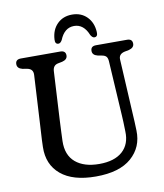

<svg xmlns="http://www.w3.org/2000/svg" viewBox="-96 -968 907 1062"><g transform="rotate(-10 357.0 -437.5)"><path d="M556 -293.5 537.5 -602Q536 -619 529 -626.8Q522 -634.5 507.5 -637.5L481.5 -642.5Q452.5 -649.5 452.5 -673Q452.5 -700 482.5 -700H656.5Q686.5 -700 686.5 -673Q686.5 -650.5 657.5 -642.5L632 -637.5Q597.5 -629.5 600 -598L616.5 -294Q618 -269 619.2 -245.2Q620.5 -221.5 621 -196Q624 -103 556.8 -44Q489.5 15 357 15Q228 15 160.5 -41.5Q93 -98 95.5 -196.5Q95.5 -211.5 96.8 -234.8Q98 -258 99.5 -282.5Q101 -307 102 -326L117 -597.5Q119 -631 86 -637.5L59.5 -642Q30 -649 30 -673Q30 -700 60.5 -700H281.5Q312 -700 312 -673Q312 -650 282.5 -642.5L257.5 -637.5Q230 -631.5 228 -600L213 -325.5Q211 -290 210 -261.8Q209 -233.5 208 -210Q206 -131 254 -90.5Q302 -50 387 -50Q472.5 -50 517.5 -90.2Q562.5 -130.5 559.5 -202.5Q559 -234.5 558 -254.5Q557 -274.5 556 -293.5ZM381 -826Q326.5 -826 300.5 -761Q291 -744.5 280 -744.5Q260 -744.5 262 -771.5Q265 -825 297.5 -857.5Q330 -890 381 -890Q431.5 -890 464 -857.5Q496.5 -825 499.5 -771.5Q501.5 -744.5 481.5 -744.5Q471 -744.5 461 -761Q435 -826 381 -826Z"/></g></svg>

Font: Fraunces 72pt S100
Style: Regular
Weight: 400
Version: Version 1.000; ttfautohint (v1.8.3)